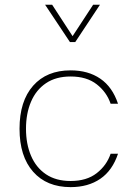

<svg xmlns="http://www.w3.org/2000/svg" viewBox="-20 -785 574 811"><path d="M278.3 -487.8Q352.5 -487.8 403.8 -452.6Q455.1 -417.5 478.5 -346.7H447.3Q430.7 -396 388.4 -429Q346.2 -461.9 278.3 -461.9Q216.3 -461.9 174.3 -433.6Q132.3 -405.3 111.1 -355.5Q89.8 -305.7 89.8 -241.2Q89.8 -176.8 111.1 -127Q132.3 -77.1 174.3 -48.8Q216.3 -20.5 278.3 -20.5Q346.2 -20.5 388.4 -53.5Q430.7 -86.4 447.3 -135.7H478.5Q455.1 -64.9 403.8 -29.8Q352.5 5.4 278.3 5.4Q177.2 5.4 119.9 -59.6Q62.5 -124.5 62.5 -241.2Q62.5 -357.9 119.9 -422.9Q177.2 -487.8 278.3 -487.8ZM170.4 -765.1H200.2L286.6 -632.3L373.5 -765.1H402.3L297.9 -607.4H275.4Z"/></svg>

Font: Estedad-FD Thin
Style: Regular
Weight: 100
Designer: Amin Abedi
Version: Version 7.3